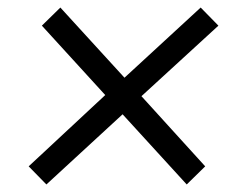

<svg xmlns="http://www.w3.org/2000/svg" viewBox="-20 -539 640 509"><path d="M103 -50 56 -98 259 -287 91 -471 140 -519 310 -333 512 -519 559 -471 355 -284 524 -98 475 -50 305 -236Z"/></svg>

Font: Nunito Sans 12pt ExtraLight 12pt Medium
Style: Italic
Weight: 500
Italic angle: -9°
Version: Version 3.101;gftools[0.9.27]